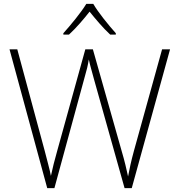

<svg xmlns="http://www.w3.org/2000/svg" viewBox="-20 -968 921 988"><path d="M460 -948H424C399 -906 343 -838 306 -797V-790H335C372 -824 412 -871 441 -908C471 -871 510 -824 547 -790H576V-797C539 -838 484 -906 460 -948ZM855 -714H814L669 -191C654 -136 647 -102 639 -60C630 -101 622 -137 606 -191L458 -714H419L275 -194C260 -142 251 -104 242 -63C234 -104 223 -140 210 -192L69 -714H29L223 0H260L417 -576C426 -606 432 -631 437 -662C444 -629 453 -601 464 -559L621 0H658Z"/></svg>

Font: Noto Sans Tamil ExtraLight
Style: Regular
Weight: 200
Designer: Jelle Bosma - Monotype Design Team
Foundry: Monotype Imaging Inc.
Version: Version 2.004